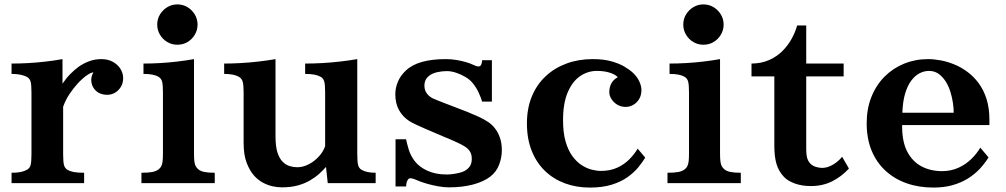

<svg xmlns="http://www.w3.org/2000/svg" viewBox="-20 -827 4544 867"><path d="M262.2 -449.2Q279.3 -474.6 297.6 -492.9Q315.9 -511.2 333 -523.9Q354 -539.6 380.9 -549.8Q407.7 -560.1 437 -560.1Q467.3 -560.1 489.5 -547.9Q511.7 -535.6 523.9 -516.1Q536.1 -496.6 536.1 -474.1Q536.1 -452.1 526.1 -435.3Q516.1 -418.5 499.8 -408.7Q483.4 -398.9 464.8 -398.9Q440.4 -398.9 424.1 -408.9Q407.7 -418.9 399.7 -434.6Q391.6 -450.2 392.1 -467.5Q392.6 -484.9 401.9 -500Q391.6 -499.5 378.2 -491Q364.7 -482.4 352.1 -470.9Q339.4 -459.5 330.1 -449.2Q310.1 -426.8 293.5 -401.9Q276.9 -377 265.1 -345.2V-130.9Q265.1 -97.2 268.8 -82.3Q272.5 -67.4 285.2 -60.1Q296.4 -53.2 314 -50Q331.5 -46.9 359.9 -46.9V0H32.2V-46.9Q56.6 -46.9 73.2 -50.3Q89.8 -53.7 101.1 -60.1Q114.7 -67.4 118.4 -82.3Q122.1 -97.2 122.1 -130.9V-409.2Q122.1 -442.9 118.4 -457.8Q114.7 -472.7 101.1 -480Q89.8 -485.8 73.2 -489.5Q56.6 -493.2 32.2 -493.2V-540Q68.4 -540 108.2 -542.2Q147.9 -544.4 187.5 -549.1Q227.1 -553.7 262.2 -560.1Z M780.8 -807.1Q806.2 -807.1 826.7 -794.7Q847.2 -782.2 859.6 -761.7Q872.1 -741.2 872.1 -715.8Q872.1 -690.9 859.6 -670.2Q847.2 -649.4 826.7 -637.2Q806.2 -625 780.8 -625Q755.9 -625 735.4 -637.2Q714.8 -649.4 702.4 -670.2Q689.9 -690.9 689.9 -715.8Q689.9 -741.2 702.4 -761.7Q714.8 -782.2 735.4 -794.7Q755.9 -807.1 780.8 -807.1ZM856 -133.8Q856 -111.3 857.7 -97.9Q859.4 -84.5 863.8 -76.4Q868.2 -68.4 876 -62Q886.2 -53.7 903.8 -50.3Q921.4 -46.9 949.7 -46.9V0H618.7V-46.9Q649.4 -46.9 667.2 -50.3Q685.1 -53.7 695.8 -62Q704.1 -68.4 708.3 -76.4Q712.4 -84.5 714.1 -97.9Q715.8 -111.3 715.8 -133.8V-409.2Q715.8 -442.9 712.2 -457.8Q708.5 -472.7 695.8 -480Q684.6 -486.8 668.2 -490Q651.9 -493.2 627.9 -493.2V-540Q663.6 -540 702.6 -542.2Q741.7 -544.4 781 -549.1Q820.3 -553.7 856 -560.1Z M1224.1 -211.9Q1224.1 -165.5 1232.9 -138.4Q1241.7 -111.3 1255.9 -97.2Q1271 -82 1288.3 -76.9Q1305.7 -71.8 1322.3 -71.8Q1348.1 -71.8 1373.8 -85Q1399.4 -98.1 1419.4 -119.9Q1439.5 -141.6 1448.2 -167V-407.2Q1448.2 -442.4 1444.6 -457.5Q1440.9 -472.7 1428.2 -480Q1416 -486.8 1399.4 -490Q1382.8 -493.2 1357.9 -493.2V-540Q1394.5 -540 1434.8 -542.2Q1475.1 -544.4 1515.6 -549.1Q1556.2 -553.7 1593.3 -560.1V-131.8Q1593.3 -97.7 1596.9 -82.5Q1600.6 -67.4 1612.8 -60.1Q1625 -53.2 1640.9 -50Q1656.7 -46.9 1676.3 -46.9V0H1460L1452.1 -73.2Q1439 -58.1 1421.1 -42Q1403.3 -25.9 1379.4 -12Q1355.5 2 1324.2 10.5Q1293 19 1252.9 19Q1233.9 19 1211.9 14.4Q1189.9 9.8 1168.5 -1.5Q1147 -12.7 1128.9 -32.2Q1107.9 -55.2 1094 -91.3Q1080.1 -127.4 1080.1 -182.1V-409.2Q1080.1 -442.9 1075.9 -457.8Q1071.8 -472.7 1059.1 -480Q1036.6 -493.2 992.2 -493.2V-540Q1027.3 -540 1067.1 -542.2Q1106.9 -544.4 1147.2 -549.1Q1187.5 -553.7 1224.1 -560.1Z M1993.2 -560.1Q2017.1 -560.1 2040.8 -556.2Q2064.5 -552.2 2084.5 -546.4Q2104.5 -540.5 2117.2 -534.2Q2131.3 -526.9 2140.1 -526.9Q2149.4 -526.9 2153.1 -535.4Q2156.7 -543.9 2157.2 -555.2H2201.2V-368.2H2157.2Q2152.3 -384.8 2141.8 -408Q2131.3 -431.2 2114.3 -452.1Q2102.1 -467.3 2082 -479.2Q2062 -491.2 2039.8 -498.5Q2017.6 -505.9 1998 -505.9Q1976.6 -505.9 1956.3 -501.5Q1936 -497.1 1923.3 -488.8Q1909.2 -479.5 1902.8 -467.5Q1896.5 -455.6 1896.5 -439.9Q1896.5 -421.4 1905.8 -407.5Q1915 -393.6 1932.1 -383.8Q1942.9 -378.9 1957.5 -373Q1972.2 -367.2 1987.3 -361.3Q2002.4 -355.5 2014.2 -351.1L2048.3 -337.9Q2065.9 -331.5 2090.3 -321.8Q2114.7 -312 2139.9 -300.5Q2165 -289.1 2183.1 -276.9Q2198.7 -267.1 2213.1 -249.8Q2227.5 -232.4 2236.8 -207.3Q2246.1 -182.1 2246.1 -147.9Q2246.1 -115.7 2233.9 -83.5Q2221.7 -51.3 2194.3 -29.8Q2164.6 -6.8 2116.5 6.1Q2068.4 19 2007.3 19Q1985.8 19 1959.2 14.4Q1932.6 9.8 1906.5 2.2Q1880.4 -5.4 1860.4 -14.2Q1852.1 -18.1 1845.2 -20Q1838.4 -22 1832 -22Q1824.7 -22 1819.6 -11.7Q1814.5 -1.5 1813.5 15.1H1766.1V-198.2H1813.5Q1817.4 -180.2 1825.4 -152.6Q1833.5 -125 1853 -99.1Q1873.5 -72.8 1910.2 -55.9Q1946.8 -39.1 1997.1 -39.1Q2010.7 -39.1 2026.6 -41.3Q2042.5 -43.5 2056.4 -47.1Q2070.3 -50.8 2078.1 -55.2Q2093.8 -64 2102.1 -76.9Q2110.4 -89.8 2110.4 -109.9Q2110.4 -130.4 2101.6 -143.8Q2092.8 -157.2 2076.2 -167Q2064.5 -174.3 2047.1 -182.4Q2029.8 -190.4 2012.7 -197.8Q1995.6 -205.1 1983.4 -210L1943.4 -227.1Q1921.9 -236.3 1900.1 -245.6Q1878.4 -254.9 1859.9 -263.7Q1841.3 -272.5 1829.1 -279.8Q1799.3 -298.8 1782.2 -329.1Q1765.1 -359.4 1765.1 -401.9Q1765.1 -429.2 1776.4 -457Q1787.6 -484.9 1812 -507.8Q1840.8 -535.2 1886.2 -547.6Q1931.6 -560.1 1993.2 -560.1Z M2656.2 -560.1Q2705.1 -560.1 2740.2 -550.3Q2775.4 -540.5 2799.3 -526.4Q2823.2 -512.2 2838.4 -498Q2857.9 -479.5 2867.2 -458.7Q2876.5 -438 2876.5 -419.9Q2876.5 -397.5 2866.5 -380.4Q2856.4 -363.3 2840.1 -353.8Q2823.7 -344.2 2805.2 -344.2Q2783.7 -344.2 2767.1 -354.5Q2750.5 -364.7 2741 -379.9Q2731.4 -395 2731.4 -410.2Q2731.4 -435.5 2741.9 -452.6Q2752.4 -469.7 2769.5 -478Q2761.2 -489.3 2735.8 -498Q2710.4 -506.8 2675.3 -506.8Q2633.8 -506.8 2599.1 -482.9Q2564.5 -459 2543.5 -409.7Q2522.5 -360.4 2522.5 -284.2Q2522.5 -228 2533.9 -188.2Q2545.4 -148.4 2564.5 -122.3Q2583.5 -96.2 2606.2 -81.5Q2628.9 -66.9 2651.6 -61Q2674.3 -55.2 2693.4 -55.2Q2735.8 -55.2 2767.8 -70.1Q2799.8 -85 2822.5 -108.2Q2845.2 -131.3 2859.4 -155.8L2893.6 -115.2Q2881.3 -94.7 2862.3 -71.5Q2843.3 -48.3 2814 -27.3Q2784.7 -6.3 2742.7 6.8Q2700.7 20 2643.6 20Q2583 20 2531.2 1Q2479.5 -18.1 2440.9 -55.2Q2402.3 -92.3 2380.9 -146.2Q2359.4 -200.2 2359.4 -270Q2359.4 -337.9 2381.6 -391.6Q2403.8 -445.3 2444.1 -482.9Q2484.4 -520.5 2538.6 -540.3Q2592.8 -560.1 2656.2 -560.1Z M3156.2 -807.1Q3181.6 -807.1 3202.1 -794.7Q3222.7 -782.2 3235.1 -761.7Q3247.6 -741.2 3247.6 -715.8Q3247.6 -690.9 3235.1 -670.2Q3222.7 -649.4 3202.1 -637.2Q3181.6 -625 3156.2 -625Q3131.3 -625 3110.8 -637.2Q3090.3 -649.4 3077.9 -670.2Q3065.4 -690.9 3065.4 -715.8Q3065.4 -741.2 3077.9 -761.7Q3090.3 -782.2 3110.8 -794.7Q3131.3 -807.1 3156.2 -807.1ZM3231.4 -133.8Q3231.4 -111.3 3233.2 -97.9Q3234.9 -84.5 3239.3 -76.4Q3243.7 -68.4 3251.5 -62Q3261.7 -53.7 3279.3 -50.3Q3296.9 -46.9 3325.2 -46.9V0H2994.1V-46.9Q3024.9 -46.9 3042.7 -50.3Q3060.5 -53.7 3071.3 -62Q3079.6 -68.4 3083.7 -76.4Q3087.9 -84.5 3089.6 -97.9Q3091.3 -111.3 3091.3 -133.8V-409.2Q3091.3 -442.9 3087.6 -457.8Q3084 -472.7 3071.3 -480Q3060.1 -486.8 3043.7 -490Q3027.3 -493.2 3003.4 -493.2V-540Q3039.1 -540 3078.1 -542.2Q3117.2 -544.4 3156.5 -549.1Q3195.8 -553.7 3231.4 -560.1Z M3579.6 -711.9H3620.6V-540H3789.6V-481.9H3620.6V-157.2Q3620.6 -126 3625.7 -110.8Q3630.9 -95.7 3641.6 -85.9Q3651.9 -76.7 3666.3 -72.8Q3680.7 -68.8 3692.4 -68.8Q3715.8 -68.8 3740.5 -83Q3765.1 -97.2 3782.7 -119.1L3813.5 -65.9Q3779.8 -29.3 3737.3 -8.1Q3694.8 13.2 3641.6 13.2Q3601.1 13.2 3568.8 1.5Q3536.6 -10.3 3519.5 -28.8Q3495.6 -54.7 3486.1 -87.4Q3476.6 -120.1 3476.6 -168.9V-481.9H3373.5V-540Q3418.5 -540.5 3453.1 -555.9Q3487.8 -571.3 3513.2 -596.7Q3538.6 -622.1 3554.9 -652.1Q3571.3 -682.1 3579.6 -711.9Z M4170.9 -560.1Q4197.3 -560.1 4227.8 -554.4Q4258.3 -548.8 4289.3 -536.1Q4320.3 -523.4 4348.6 -502.4Q4377 -481.4 4399.4 -451.2Q4421.9 -420.9 4434.8 -380.1Q4447.8 -339.4 4447.8 -286.1V-262.2H4053.7V-255.9Q4053.7 -185.5 4077.4 -141.1Q4101.1 -96.7 4141.8 -75.4Q4182.6 -54.2 4233.9 -54.2Q4273.9 -54.2 4307.1 -69.1Q4340.3 -84 4365.5 -108.4Q4390.6 -132.8 4406.7 -160.2L4443.8 -116.2Q4427.2 -89.4 4404.5 -64.9Q4381.8 -40.5 4351.6 -21.5Q4321.3 -2.4 4282.5 8.8Q4243.7 20 4194.8 20Q4128.9 20 4073.7 0.5Q4018.6 -19 3978 -56.6Q3937.5 -94.2 3915.5 -147.9Q3893.6 -201.7 3893.6 -270Q3893.6 -335.9 3915 -389.4Q3936.5 -442.9 3974.4 -481Q4012.2 -519 4062.7 -539.6Q4113.3 -560.1 4170.9 -560.1ZM4174.8 -506.8Q4153.8 -506.8 4133.3 -496.6Q4112.8 -486.3 4095.7 -464.1Q4078.6 -441.9 4067.6 -405.8Q4056.6 -369.6 4054.7 -317.9H4286.6Q4286.6 -340.3 4282.7 -364.5Q4278.8 -388.7 4272.2 -410.6Q4265.6 -432.6 4256.8 -448.2Q4244.1 -472.2 4223.9 -489.5Q4203.6 -506.8 4174.8 -506.8Z"/></svg>

Font: BIZ UDPMincho
Style: Bold
Weight: 700
Designer: TypeBank Co., Ltd.
Foundry: Morisawa Inc.
Version: Version 1.06